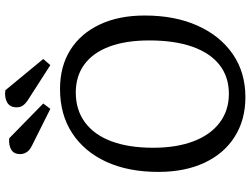

<svg xmlns="http://www.w3.org/2000/svg" viewBox="-135 -836 985 755"><g transform="rotate(-90 357.5 -458.5)"><path d="M59 -328Q59 -447 99 -533.5Q139 -620 212 -667.5Q285 -715 385 -715Q474 -715 538.5 -674.5Q603 -634 638.5 -559Q674 -484 674 -382Q674 -263 634 -174Q594 -85 522 -35.5Q450 14 353 14Q264 14 197.5 -28Q131 -70 95 -147Q59 -224 59 -328ZM154 -349Q154 -257 179.5 -190Q205 -123 253 -87Q301 -51 366 -51Q433 -51 480 -88Q527 -125 551.5 -195Q576 -265 576 -364Q576 -456 552 -520.5Q528 -585 482 -619Q436 -653 371 -653Q303 -653 254 -617Q205 -581 179.5 -513Q154 -445 154 -349ZM342 -841Q327 -851 320 -861Q313 -871 313 -886Q313 -912 332.5 -923Q352 -934 380 -930L503 -781L479 -753ZM161 -826Q143 -835 136 -847Q129 -859 129 -872Q129 -896 146 -906.5Q163 -917 191 -915L328 -781L307 -753Z"/></g></svg>

Font: Literata
Style: Italic
Weight: 400
Italic angle: -2°
Designer: Latin by Veronika Burian and Jose Scaglione. Greek by Irene Vlachou. Cyrillic by Vera Evstafieva
Foundry: TypeTogether
Version: Version 3.103;gftools[0.9.29]